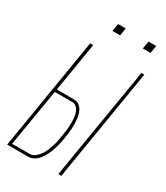

<svg xmlns="http://www.w3.org/2000/svg" viewBox="-221 -1001 943 1093"><g transform="rotate(30 250.0 -455.0)"><path d="M352 0 474 -735H493L372 0ZM16 0 137 -735H157L104 -413H215Q232 -413 245.5 -405.5Q259 -398 267.5 -385.5Q276 -373 280.5 -358Q285 -343 287 -327.5Q289 -312 289.5 -295.5Q290 -279 289 -263Q288 -247 286 -230.5Q284 -214 281 -198V-197Q279 -182 276 -167Q273 -152 268.5 -137Q264 -122 259 -107Q254 -92 247 -78Q240 -64 231 -50Q222 -36 210.5 -24.5Q199 -13 184 -6.5Q169 0 154 0ZM38 -18H154Q172 -18 188 -30.5Q204 -43 215 -59Q226 -75 233.5 -93Q241 -111 246.5 -128.5Q252 -146 255.5 -164.5Q259 -183 262 -201Q265 -215 266.5 -229.5Q268 -244 269.5 -258Q271 -272 271 -286Q271 -300 270 -314Q269 -328 266 -341.5Q263 -355 257 -367Q251 -379 240.5 -387Q230 -395 215 -395H101ZM411 -860 420 -910H470L462 -860ZM211 -860 220 -910H270L262 -860Z"/></g></svg>

Font: Iosevka SS04 Thin
Style: Italic
Weight: 100
Italic angle: -9°
Monospace: yes
Designer: Belleve Invis
Foundry: Belleve Invis
Version: Version 19.0.0; ttfautohint (v1.8.4)